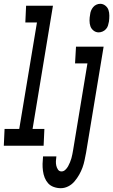

<svg xmlns="http://www.w3.org/2000/svg" viewBox="-55 -765 594 1008"><path d="M463 -595Q448 -595 436 -604.5Q424 -614 419.5 -627.5Q415 -641 415 -657Q415 -673 418 -688Q419 -699 423 -709Q427 -719 434 -727.5Q441 -736 451 -740.5Q461 -745 471 -745Q486 -745 498 -735.5Q510 -726 514.5 -712.5Q519 -699 519 -683Q519 -667 517 -652Q515 -641 512 -631Q509 -621 501.5 -612.5Q494 -604 483.5 -599.5Q473 -595 463 -595ZM-35 0 -31 -88H46L139 -647H78L82 -735H223L116 -88H178L174 0ZM264 223Q245 223 227 216.5Q209 210 197.5 197Q186 184 179.5 167.5Q173 151 170.5 132Q168 113 168.5 94.5Q169 76 171 56H241Q239 69 238.5 81Q238 93 240.5 104.5Q243 116 249.5 125.5Q256 135 268 135Q279 135 288 126.5Q297 118 302.5 108Q308 98 312.5 87Q317 76 320 65.5Q323 55 325 44Q327 33 329 22L404 -432H339L344 -520H489L397 36Q393 56 389 76Q385 96 378 115Q371 134 360.5 152.5Q350 171 336 187.5Q322 204 303 213.5Q284 223 264 223Z"/></svg>

Font: Iosevka SS18 Semibold
Style: Italic
Weight: 600
Italic angle: -9°
Monospace: yes
Designer: Belleve Invis
Foundry: Belleve Invis
Version: Version 25.1.1; ttfautohint (v1.8.4)